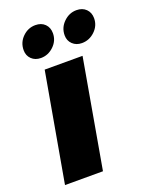

<svg xmlns="http://www.w3.org/2000/svg" viewBox="-146 -857 727 933"><g transform="rotate(-20 217.5 -390.0)"><path d="M24.9 0 124 -561H319.8L221.2 0ZM127 -620.1Q97.2 -620.1 78.6 -638.2Q60.1 -656.2 60.1 -684.1Q60.1 -724.1 88.4 -752Q116.7 -779.8 154.8 -779.8Q185.5 -779.8 203.9 -761.5Q222.2 -743.2 222.2 -713.9Q222.2 -675.3 193.4 -647.7Q164.6 -620.1 127 -620.1ZM338.9 -620.1Q309.6 -620.1 290.8 -638.2Q272 -656.2 272 -684.1Q272 -723.6 300.8 -751.7Q329.6 -779.8 367.2 -779.8Q397.9 -779.8 416.5 -761.5Q435.1 -743.2 435.1 -713.9Q435.1 -675.3 406.2 -647.7Q377.4 -620.1 338.9 -620.1Z"/></g></svg>

Font: Poppins ExtraBold
Style: Italic
Weight: 800
Italic angle: -10°
Designer: Ninad Kale (Devanagari), Jonny Pinhorn (Latin)
Foundry: Indian Type Foundry
Version: Version 3.200;PS 1.000;hotconv 16.6.54;makeotf.lib2.5.65590